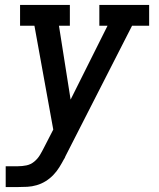

<svg xmlns="http://www.w3.org/2000/svg" viewBox="-20 -540 640 775"><path d="M3 215V131H53Q70 131 87 127.5Q104 124 118 112.5Q132 101 141 86Q150 71 158 55L159 53Q159 53 159 53Q159 53 159 53L195 -17L119 -436H61V-520H262V-436H218L265 -138L414 -436H381V-520H582V-436H513L244 91Q243 94 242 96Q241 98 240 100L239 101Q230 118 219.5 135Q209 152 195 166.5Q181 181 164 191.5Q147 202 128 207.5Q109 213 90.5 214Q72 215 53 215Z"/></svg>

Font: Iosevka Etoile Medium Oblique
Style: Regular
Weight: 500
Italic angle: -9°
Designer: Belleve Invis
Foundry: Belleve Invis
Version: Version 15.5.2; ttfautohint (v1.8.4)